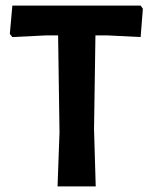

<svg xmlns="http://www.w3.org/2000/svg" viewBox="-20 -664 543 684"><path d="M481 -644 489 -633 481 -532 360 -538H320L315 -204L321 0H185L192 -192L187 -538H147L24 -532L15 -543L24 -644Z"/></svg>

Font: Alegreya Sans
Style: Bold
Weight: 700
Designer: Juan Pablo del Peral
Foundry: Huerta Tipografica
Version: Version 2.007